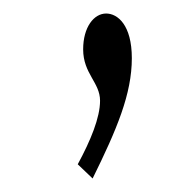

<svg xmlns="http://www.w3.org/2000/svg" viewBox="-20 -96 290 284"><path d="M117 168C153 95 175 43 175 -10C175 -59 154 -76 137 -76C119 -76 103 -56 103 -23C103 13 128 26 128 53C128 78 114 112 95 147Z"/></svg>

Font: Inconsolata UltraCondensed Thin
Style: Regular
Weight: 100
Width: 1
Monospace: yes
Designer: Raph Levien, Cyreal, Brenton Simpson
Foundry: Raph Levien, Cyreal, Google
Version: Version 3.100